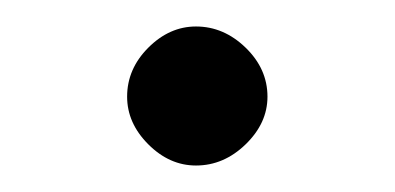

<svg xmlns="http://www.w3.org/2000/svg" viewBox="-20 -121 298 145"><path d="M76 -48Q76 -69 92 -85Q108 -101 128 -101Q149 -101 165.5 -85Q182 -69 182 -48Q182 -28 165.5 -12Q149 4 128 4Q108 4 92 -12Q76 -28 76 -48Z"/></svg>

Font: Bellota Text
Style: Bold
Weight: 700
Designer: Kemie Guaida
Foundry: Kemie Guaida
Version: Version 4.001